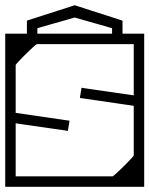

<svg xmlns="http://www.w3.org/2000/svg" viewBox="-40 -715 572 735"><path d="M512 -279Q512 -256.5 512 -227Q512 -197.5 512 -166.2Q512 -135 512 -105.5Q512 -76 512 -52Q512 -28 512 -14Q512 0 512 0Q512 0 512 0Q512 0 512 0Q512 0 512 0Q512 0 512 0Q512 0 492.2 0Q472.5 0 441.8 0Q411 0 376 0Q341 0 310.2 0Q279.5 0 259.8 0Q240 0 240 0Q240 0 240 0Q240 0 240 0Q240 0 240 0Q240 0 240 0Q240 0 240 0Q240 -10 240 -20.2Q240 -30.5 240 -40Q242.5 -40 256.5 -40Q270.5 -40 290.8 -40Q311 -40 331.8 -40Q352.5 -40 368.8 -40Q385 -40 391 -40Q391 -40 391 -40Q391 -40 391 -40Q391 -40 391 -40Q391 -40 391 -40Q392.5 -40 401 -47.5Q409.5 -55 421.5 -66.5Q433.5 -78 445 -89.8Q456.5 -101.5 464.2 -110Q472 -118.5 472 -120V-279ZM-20 -307Q-20 -330 -20 -359Q-20 -388 -20 -419.5Q-20 -451 -20 -480.5Q-20 -510 -20 -534Q-20 -558 -20 -572Q-20 -586 -20 -586Q-20 -586 -20 -586Q-20 -586 -20 -586Q-20 -586 -20 -586Q-20 -586 -20 -586Q-20 -586 -0.2 -586Q19.5 -586 50.2 -586Q81 -586 116 -586Q151 -586 181.8 -586Q212.5 -586 232.2 -586Q252 -586 252 -586Q252 -586 252 -586Q252 -586 252 -586Q252 -586 252 -586Q252 -586 252 -586Q252 -586 252 -586Q252 -576.5 252 -566.2Q252 -556 252 -546Q249.5 -546 235.5 -546Q221.5 -546 201.2 -546Q181 -546 160.2 -546Q139.5 -546 123.2 -546Q107 -546 101 -546Q101 -546 101 -546Q101 -546 101 -546Q101 -546 101 -546Q101 -546 101 -546Q99.5 -546 91 -538.5Q82.5 -531 70.5 -519.5Q58.5 -508 47 -496.2Q35.5 -484.5 27.8 -476Q20 -467.5 20 -466V-307ZM-20 -249H20Q20 -249 20 -228Q20 -207 20 -175.8Q20 -144.5 20 -113.2Q20 -82 20 -61Q20 -40 20 -40Q20 -40 20 -40Q20 -40 20 -40Q20 -40 20 -40Q20 -40 20 -40Q20 -40 20 -40Q20 -40 20 -40Q20 -40 20 -40Q20 -40 20 -40Q20 -40 20 -40Q20 -40 20 -40Q20 -40 20 -40Q20 -40 43.5 -40Q67 -40 101.5 -40Q136 -40 170.5 -40Q205 -40 228.5 -40Q252 -40 252 -40Q252 -30.5 252 -20.2Q252 -10 252 0Q252 0 252 0Q252 0 252 0Q252 0 252 0Q252 0 252 0Q252 0 252 0Q252 0 232.2 0Q212.5 0 181.8 0Q151 0 116 0Q81 0 50.2 0Q19.5 0 -0.2 0Q-20 0 -20 0Q-20 0 -20 0Q-20 0 -20 0Q-20 0 -20 0Q-20 0 -20 0Q-20 0 -20 -18Q-20 -36 -20 -64.2Q-20 -92.5 -20 -124.5Q-20 -156.5 -20 -184.8Q-20 -213 -20 -231Q-20 -249 -20 -249ZM512 -337H472Q472 -337 472 -358Q472 -379 472 -410.2Q472 -441.5 472 -472.8Q472 -504 472 -525Q472 -546 472 -546Q472 -546 472 -546Q472 -546 472 -546Q472 -546 472 -546Q472 -546 472 -546Q472 -546 472 -546Q472 -546 472 -546Q472 -546 472 -546Q472 -546 472 -546Q472 -546 472 -546Q472 -546 472 -546Q472 -546 472 -546Q472 -546 448.5 -546Q425 -546 390.5 -546Q356 -546 321.5 -546Q287 -546 263.5 -546Q240 -546 240 -546Q240 -556 240 -566.2Q240 -576.5 240 -586Q240 -586 240 -586Q240 -586 240 -586Q240 -586 240 -586Q240 -586 240 -586Q240 -586 240 -586Q240 -586 259.8 -586Q279.5 -586 310.2 -586Q341 -586 376 -586Q411 -586 441.8 -586Q472.5 -586 492.2 -586Q512 -586 512 -586Q512 -586 512 -586Q512 -586 512 -586Q512 -586 512 -586Q512 -586 512 -586Q512 -586 512 -568Q512 -550 512 -521.8Q512 -493.5 512 -461.5Q512 -429.5 512 -401.2Q512 -373 512 -355Q512 -337 512 -337ZM512 -487V-117H472Q472 -117 472 -163Q472 -209 472 -307Q472 -307 472 -309.5Q472 -312 472 -312Q472 -312 472 -314.5Q472 -317 472 -317Q472 -408 472 -447.5Q472 -487 472 -487ZM-20 -98V-468H20Q20 -468 20 -422.2Q20 -376.5 20 -278Q20 -278 20 -275.5Q20 -273 20 -273Q20 -273 20 -270.5Q20 -268 20 -268Q20 -177.5 20 -137.8Q20 -98 20 -98ZM1 -229V-302H20Q20 -302 20 -297.2Q20 -292.5 20 -287.8Q20 -283 20 -283Q20 -283 40.8 -280Q61.5 -277 92.2 -272.5Q123 -268 153.8 -263.5Q184.5 -259 205.2 -256Q226 -253 226 -253Q226 -253 225.8 -250.8Q225.5 -248.5 224.8 -244Q224 -239.5 223 -233Q222 -226.5 221.2 -222.2Q220.5 -218 220.2 -216Q220 -214 220 -214Q220 -214 199.8 -217Q179.5 -220 149.8 -224.2Q120 -228.5 90.2 -232.8Q60.5 -237 40.2 -240Q20 -243 20 -243Q20 -243 20 -239.5Q20 -236 20 -232.5Q20 -229 20 -229ZM491 -364V-291H472Q472 -291 472 -295.8Q472 -300.5 472 -305.2Q472 -310 472 -310Q472 -310 451.2 -313Q430.5 -316 399.8 -320.5Q369 -325 338.2 -329.5Q307.5 -334 286.8 -337Q266 -340 266 -340Q266 -340 266.2 -342.2Q266.5 -344.5 267.2 -349Q268 -353.5 269 -360Q270 -366.5 270.8 -370.8Q271.5 -375 271.8 -377Q272 -379 272 -379Q272 -379 292.2 -376Q312.5 -373 342.2 -368.8Q372 -364.5 401.8 -360.2Q431.5 -356 451.8 -353Q472 -350 472 -350Q472 -350 472 -353.5Q472 -357 472 -360.5Q472 -364 472 -364ZM389 -568Q389 -568 389 -568Q389 -568 389 -568Q389 -568 389 -568Q389 -568 389 -568Q389 -568 389 -568Q389 -568 389 -577.8Q389 -587.5 389 -597.2Q389 -607 389 -607Q389 -607 374.5 -611.2Q360 -615.5 338.8 -621.5Q317.5 -627.5 296.2 -633.5Q275 -639.5 260.5 -643.8Q246 -648 246 -648Q246 -648 246 -648Q246 -648 246 -648Q246 -648 246 -648Q246 -648 246 -648Q246 -648 231.5 -643.8Q217 -639.5 195.8 -633.5Q174.5 -627.5 153.2 -621.5Q132 -615.5 117.5 -611.2Q103 -607 103 -607Q103 -607 103 -597.2Q103 -587.5 103 -577.8Q103 -568 103 -568Q103 -568 103 -568Q103 -568 103 -568Q103 -568 103 -568Q103 -568 103 -568Q103 -568 103 -568Q103 -568 93 -568Q83 -568 73 -568Q63 -568 63 -568Q63 -568 63 -568Q63 -568 63 -568Q63 -568 63 -568Q63 -568 63 -568Q63 -568 63 -568Q63 -568 63 -578.2Q63 -588.5 63 -602Q63 -615.5 63 -625.8Q63 -636 63 -636Q63 -636 81.5 -642Q100 -648 127.2 -656.8Q154.5 -665.5 181.8 -674.2Q209 -683 227.5 -689Q246 -695 246 -695Q246 -695 246 -695Q246 -695 246 -695Q246 -695 246 -695Q246 -695 246 -695Q246 -695 264.5 -689Q283 -683 310.2 -674.2Q337.5 -665.5 364.8 -656.8Q392 -648 410.5 -642Q429 -636 429 -636Q429 -636 429 -625.8Q429 -615.5 429 -602Q429 -588.5 429 -578.2Q429 -568 429 -568Q429 -568 429 -568Q429 -568 429 -568Q429 -568 429 -568Q429 -568 429 -568Q429 -568 429 -568Q429 -568 419 -568Q409 -568 399 -568Q389 -568 389 -568Z"/></svg>

Font: Honk
Style: Regular
Weight: 400
Designer: Noopur Datye & Yesha Goshar
Foundry: Ek Type
Version: Version 1.000